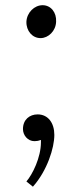

<svg xmlns="http://www.w3.org/2000/svg" viewBox="-20 -536 311 735"><path d="M143.1 -516.1C111.8 -516.1 83 -488.3 81.1 -453.1C80.1 -417.5 104 -390.1 135.3 -390.1C165 -390.1 193.8 -417.5 194.8 -453.1C196.8 -488.3 174.8 -516.1 143.1 -516.1ZM136.7 0V8.3C136.7 67.4 104 132.3 81.1 158.7L106 178.7C161.1 116.7 188 29.8 188 -19.5C188 -65.4 164.1 -98.1 124 -98.1C93.3 -98.1 67.9 -78.1 67.9 -42C67.9 -18.1 86.4 4.4 111.8 4.4C119.1 4.4 127 3.4 135.3 0Z"/></svg>

Font: Lora Italic
Style: Regular
Weight: 400
Italic angle: -3°
Designer: Olga Karpushina, Alexei Vanyashin
Foundry: Cyreal
Version: Version 1.011;PS 001.011;hotconv 1.0.70;makeotf.lib2.5.58329